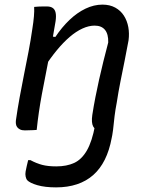

<svg xmlns="http://www.w3.org/2000/svg" viewBox="-20 -562 640 832"><path d="M224 159Q269 159 301.5 144Q334 129 356.5 90Q379 51 392 -19L470 0Q469 8 468 13.5Q467 19 466.5 23.5Q466 28 464 36Q454 90 434 130Q414 170 384 196.5Q354 223 313.5 236.5Q273 250 223 250Q175 250 142 240.5Q109 231 97 218Q93 212 91 202.5Q89 193 91 181Q93 169 96 157Q99 145 102 132H112Q138 146 163 152.5Q188 159 224 159ZM424 -542Q456 -542 479.5 -529Q503 -516 517 -494Q531 -472 536 -444.5Q541 -417 537 -387Q529 -343 520 -298.5Q511 -254 502 -209Q493 -164 486 -118Q480 -87 476.5 -59Q473 -31 470 0Q457 1 443.5 2Q430 3 415 3Q393 3 384 -13.5Q375 -30 380 -64Q386 -103 393.5 -141Q401 -179 409.5 -217.5Q418 -256 428 -296Q438 -336 449 -378Q450 -414 435 -432.5Q420 -451 390 -451Q365 -451 337.5 -438.5Q310 -426 282 -402Q254 -378 226 -344Q198 -310 171 -268L192 -405L220 -402Q248 -444 281 -475.5Q314 -507 350.5 -524.5Q387 -542 424 -542ZM184 -534Q199 -534 208.5 -527.5Q218 -521 221 -507Q224 -493 221 -471Q208 -391 192 -311.5Q176 -232 161.5 -154Q147 -76 139 1Q131 2 122.5 2Q114 2 105 2.5Q96 3 88 3Q75 3 67 -1Q59 -5 54.5 -11Q50 -17 49 -25Q48 -33 49 -41Q56 -90 65 -139.5Q74 -189 84 -238.5Q94 -288 103.5 -337.5Q113 -387 120 -436Q125 -467 127 -491Q129 -515 128 -532Q138 -533 147 -533.5Q156 -534 165.5 -534Q175 -534 184 -534Z"/></svg>

Font: Rec Mono Semicasual
Style: Italic
Weight: 400
Italic angle: -10°
Version: Version 1.085; ttfautohint (v1.8.4.7-5d5b)